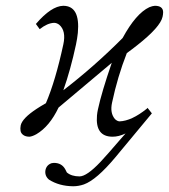

<svg xmlns="http://www.w3.org/2000/svg" viewBox="-20 -462 586 666"><path d="M319.8 -83Q332.5 -142.1 367.7 -244.1L183.1 -88.9Q151.9 -23.4 106.4 3.4Q92.3 11.2 82.5 12.2Q68.8 12.2 60.8 6.3Q52.7 0.5 51.3 -8.1Q49.8 -16.6 51.8 -26.9Q57.1 -51.8 107.9 -85Q119.6 -92.8 139.2 -104Q172.4 -181.6 199.7 -308.1Q210 -355.5 185.1 -376.5Q176.3 -382.8 167.5 -382.8Q144 -381.8 117.7 -360.8L104.5 -378.9Q157.7 -440.9 199.2 -441.9Q258.8 -441.9 250 -347.7Q248 -328.6 243.7 -308.1Q224.6 -219.2 199.7 -148.9Q307.6 -231.9 405.3 -330.1Q451.7 -415.5 498 -437Q508.8 -441.4 517.1 -441.9Q545.4 -441.9 545.9 -419.9Q545.9 -412.6 543.9 -403.8Q536.1 -368.2 456.1 -305.2Q439.5 -292 419.9 -277.8Q387.7 -195.8 368.7 -106Q360.8 -69.8 378.9 -48.8Q386.7 -41.5 394.5 -41Q436.5 -42.5 489.3 -85L491.7 -87.9L506.8 -68.8L379.9 84Q314.5 162.1 271 177.7Q252.4 184.1 233.9 184.1Q185.1 183.6 149.9 161.1Q134.3 147.9 137.7 127.9Q141.6 109.9 159.2 104Q163.6 103 167 103Q194.3 103 206.5 125.5Q209 130.4 211.9 136.2Q228 149.9 255.9 149.9Q280.8 149.9 328.1 100.1Q353.5 72.8 394.5 24.9L415.5 1Q391.6 12.2 370.6 12.2Q310.1 12.2 316.4 -61.5Q317.4 -72.3 319.8 -83Z"/></svg>

Font: Linux Biolinum Capitals O
Style: Italic Samll Caps
Weight: 400
Italic angle: -12°
Designer: Philipp H. Poll
Foundry: Philipp H. Poll
Version: Version 0.6.2